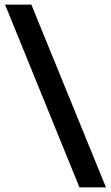

<svg xmlns="http://www.w3.org/2000/svg" viewBox="-20 -693 483 836"><path d="M116.5 -673 441.5 123H326L2 -673Z"/></svg>

Font: Anek Devanagari Medium SemiBold
Style: Regular
Weight: 600
Version: Version 1.003